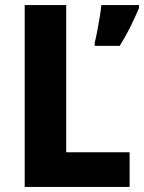

<svg xmlns="http://www.w3.org/2000/svg" viewBox="-20 -734 566 754"><path d="M77 0V-714H240V-136H489V0ZM526 -703Q511 -667 492.5 -629.5Q474 -592 450 -554H352V-567Q357 -586 362 -612.5Q367 -639 371.5 -666Q376 -693 378 -714H526Z"/></svg>

Font: Noto Sans Malayalam SemiCondensed ExtraBold
Style: Regular
Weight: 800
Width: 4
Designer: Jelle Bosma - Monotype Design Team
Foundry: Monotype Imaging Inc.
Version: Version 2.104; ttfautohint (v1.8.4.7-5d5b)